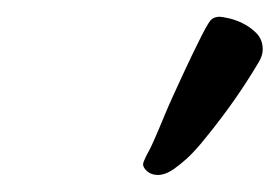

<svg xmlns="http://www.w3.org/2000/svg" viewBox="-20 -743 332 228"><path d="M219.2 -573.2Q209 -561 200.7 -553.7Q192.4 -546.4 186.3 -542.2Q180.2 -538.1 175.5 -536.6Q170.9 -535.2 168 -535.2Q159.7 -535.2 154.8 -539.6Q149.9 -543.9 149.9 -547.9Q149.9 -549.3 151.1 -552.2Q152.3 -555.2 153.8 -558.1Q158.7 -566.9 161.9 -574.2Q165 -581.5 168.5 -589.4Q171.9 -597.2 175.5 -606.2Q179.2 -615.2 185.1 -628.2Q190.9 -641.1 199 -658.4Q207 -675.8 219.2 -700.2Q225.1 -711.9 229 -717.5Q232.9 -723.1 241.2 -723.1Q243.2 -723.1 251.2 -721.4Q259.3 -719.7 268.3 -715.3Q277.3 -710.9 284.7 -703.4Q292 -695.8 292 -684.1Q292 -677.2 287.1 -668.9Q279.8 -656.7 273.2 -646.5Q266.6 -636.2 259.3 -625.7Q252 -615.2 242.4 -602.5Q232.9 -589.8 219.2 -573.2Z"/></svg>

Font: Mervale Script
Style: Regular
Weight: 400
Designer: Astigmatic (AOETI)
Foundry: Astigmatic (AOETI)
Version: Version 1.000